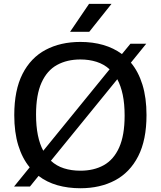

<svg xmlns="http://www.w3.org/2000/svg" viewBox="-20 -967 834 996"><path d="M135.5 0.5H53L134 -99Q95.5 -145.5 74.8 -213Q54 -280.5 54 -370Q54 -499.5 96.8 -583.5Q139.5 -667.5 216.8 -708.5Q294 -749.5 397 -749.5Q461 -749.5 515.5 -733.8Q570 -718 612.5 -686.5L656.5 -740H738.5L659 -642Q698 -595.5 719 -527.5Q740 -459.5 740 -370Q740 -241 697 -156.8Q654 -72.5 576.8 -31.5Q499.5 9.5 397 9.5Q332.5 9.5 277.5 -6.2Q222.5 -22 180 -54.5ZM167 -373Q167 -312.5 176.5 -265.8Q186 -219 204.5 -185L548.5 -607.5Q519.5 -634 481 -646.2Q442.5 -658.5 397 -658.5Q327.5 -658.5 275.8 -630Q224 -601.5 195.5 -538.5Q167 -475.5 167 -373ZM397 -81.5Q467 -81.5 518.5 -110.2Q570 -139 598.2 -202Q626.5 -265 626.5 -367Q626.5 -428 616.8 -474.8Q607 -521.5 588.5 -556L244 -133Q273 -106 311.8 -93.8Q350.5 -81.5 397 -81.5ZM343.5 -802 442 -947H558.5L443 -802Z"/></svg>

Font: Encode Sans SmExp Md
Style: Regular
Weight: 500
Width: 6
Designer: Multiple Designers
Foundry: Impallari Type
Version: Version 3.002; ttfautohint (v1.8.3) -l 8 -r 50 -G 200 -x 14 